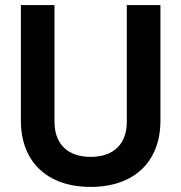

<svg xmlns="http://www.w3.org/2000/svg" viewBox="-20 -720 712 754"><path d="M336 14C508 14 610 -86 610 -246V-700H478V-242C478 -156 428 -104 336 -104C244 -104 194 -156 194 -242V-700H62V-246C62 -86 164 14 336 14Z"/></svg>

Font: Meta Space
Style: Bold
Weight: 700
Designer: Meta Pool / Florian Karsten
Foundry: Meta Pool / Florian Karsten
Version: Version 2.000;Glyphs 3.1.1 (3137)